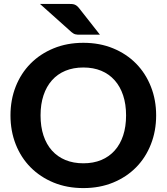

<svg xmlns="http://www.w3.org/2000/svg" viewBox="-20 -952 851 980"><path d="M623.5 -363Q623.5 -420 608.5 -465.2Q593.5 -510.5 565.2 -542.2Q537 -574 496.8 -590.8Q456.5 -607.5 405.5 -607.5Q354.5 -607.5 314 -590.8Q273.5 -574 245.2 -542.2Q217 -510.5 202 -465.2Q187 -420 187 -363Q187 -305.5 202 -260.2Q217 -215 245.2 -183.5Q273.5 -152 314 -135.2Q354.5 -118.5 405.5 -118.5Q456.5 -118.5 496.8 -135.2Q537 -152 565.2 -183.5Q593.5 -215 608.5 -260.2Q623.5 -305.5 623.5 -363ZM777 -363Q777 -283.5 750.2 -215.5Q723.5 -147.5 674.8 -98Q626 -48.5 557.5 -20.2Q489 8 405.5 8Q322 8 253.5 -20.2Q185 -48.5 136 -98Q87 -147.5 60.2 -215.5Q33.5 -283.5 33.5 -363Q33.5 -442.5 60.2 -510.2Q87 -578 136 -627.5Q185 -677 253.5 -705.2Q322 -733.5 405.5 -733.5Q489 -733.5 557.5 -705.2Q626 -677 674.8 -627.2Q723.5 -577.5 750.2 -509.8Q777 -442 777 -363ZM328 -932Q338.5 -932 346.2 -931.5Q354 -931 360.2 -928.8Q366.5 -926.5 372 -922.2Q377.5 -918 383.5 -910.5L490 -775H390Q382 -775 376 -775.2Q370 -775.5 365 -776.8Q360 -778 355.2 -780.8Q350.5 -783.5 345 -788L184 -932Z"/></svg>

Font: Lato
Style: Regular
Weight: 800
Designer: Lukasz Dziedzic with Adam Twardoch and Botio Nikoltchev
Foundry: tyPoland Lukasz Dziedzic
Version: Version 2.015; 2015-08-06; http://www.latofonts.com/; ttfaut